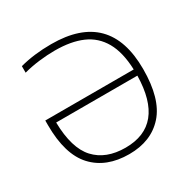

<svg xmlns="http://www.w3.org/2000/svg" viewBox="-167 -912 1078 1083"><g transform="rotate(-30 372.0 -370.0)"><path d="M681 -368.5Q681 -174 599.2 -82.5Q517.5 9 374 9Q225 9 141.2 -81.2Q57.5 -171.5 57.5 -362.5V-392.5H633.5Q629.5 -506 589.8 -575.5Q550 -645 478 -676.2Q406 -707.5 300.5 -707.5Q251.5 -707.5 198 -701Q144.5 -694.5 96.5 -681.5V-724Q189 -749 301.5 -749Q681 -749 681 -368.5ZM634 -352H105Q108 -183.5 177.5 -108.2Q247 -33 374 -33Q628 -33 634 -352Z"/></g></svg>

Font: Encode Sans Semi Expanded ExLight
Style: Regular
Weight: 275
Width: 6
Designer: Multiple Designers
Foundry: Impallari Type
Version: Version 2.000